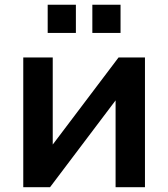

<svg xmlns="http://www.w3.org/2000/svg" viewBox="-20 -778 700 798"><path d="M188 0 460.4 -360.8V0H582.5V-539.1H472.7L199.2 -177.2V-539.1H76.7V0ZM481 -641.1V-758.3H363.8V-641.1ZM295.4 -641.1V-758.3H178.2V-641.1Z"/></svg>

Font: Winston SemiBold
Style: Regular
Weight: 600
Designer: Vernon Adams, Kim Jin-seong, David Berlow, Cristiano Sobral
Foundry: The Winston Project Authors
Version: Version 3.004